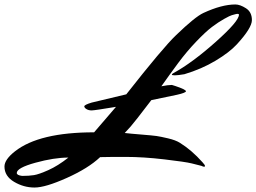

<svg xmlns="http://www.w3.org/2000/svg" viewBox="-301 -692 1147 859"><path d="M218 -214Q122 -198 109 -198Q96 -198 86.5 -203.5Q77 -209 76 -216Q76 -223 109 -233L264 -270Q429 -480 487 -535Q572 -617 609 -634Q691 -672 752 -672Q773 -672 799.5 -655Q826 -638 826 -602Q826 -567 759 -494Q726 -458 663.5 -420.5Q601 -383 524 -360Q495 -355 481.5 -355Q468 -355 468 -358Q468 -361 475 -365Q559 -411 663.5 -504Q768 -597 768 -626Q768 -630 762.5 -630Q757 -630 750.5 -628Q744 -626 736 -624Q728 -622 702 -607.5Q676 -593 647.5 -571.5Q619 -550 576.5 -505.5Q534 -461 496.5 -410.5Q459 -360 421 -306Q451 -312 468 -312L484 -307Q529 -292 531 -284Q531 -277 491 -268Q451 -259 376 -244Q299 -143 284 -126.5Q269 -110 257 -97Q282 -94 332 -90Q382 -86 399.5 -83.5Q417 -81 451 -73Q485 -65 504 -53Q557 -20 605 34Q616 46 616 50Q616 54 613 54Q608 54 600 50Q585 46 556.5 39Q528 32 434 21Q340 10 261.5 10Q183 10 147 11Q94 61 -2 104Q-98 147 -146.5 147Q-195 147 -238 121.5Q-281 96 -281 53Q-281 22 -234 -15Q-126 -100 120 -100ZM-226 82Q-226 92 -202 95Q-171 95 -149 91.5Q-127 88 -84.5 69Q-42 50 5 13Q-59 13 -142.5 36Q-226 59 -226 82Z"/></svg>

Font: Mr Dafoe
Style: Regular
Weight: 400
Designer: Alejandro Paul
Foundry: Alejandro Paul
Version: Version 1.000